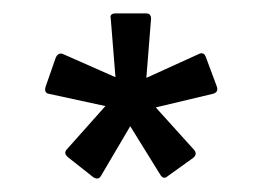

<svg xmlns="http://www.w3.org/2000/svg" viewBox="-20 -697 391 286"><path d="M119 -433 81 -463Q74 -469 80 -475L137 -539L54 -557Q45 -558 48 -568L63 -611Q67 -620 75 -616L152 -582L145 -669Q143 -677 152 -677H198Q205 -677 205 -669L198 -581L275 -616Q284 -621 287 -611L303 -568Q306 -559 296 -557L212 -537L268 -475Q275 -468 268 -462L229 -434Q223 -429 218 -438L174 -509L131 -436Q127 -428 119 -433Z"/></svg>

Font: Sofia Sans Condensed Medium
Style: Regular
Weight: 500
Designer: Botio Nikoltchev, Ani Petrova
Foundry: lettersoup
Version: Version 4.101; ttfautohint (v1.8.4.7-5d5b)